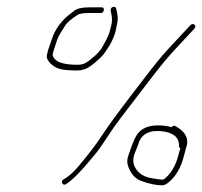

<svg xmlns="http://www.w3.org/2000/svg" viewBox="-20 -610 605 575"><path d="M166.7 -61C169.3 -56.3 173.1 -55.7 178.3 -59C196.9 -70.2 226.5 -100.8 267.4 -151C276.1 -161.7 287.3 -177.7 301 -199C314.7 -220.3 328.5 -240 342.4 -258C356.2 -276 370.3 -294.3 384.6 -313L427.4 -369C457.6 -408.4 481.4 -437.4 498.7 -456C511.2 -469.3 523.9 -483 536.8 -497.1C549.7 -511.2 558.1 -520.2 562 -524C566.1 -528.7 566.2 -532.7 562.4 -536C558.6 -539.3 554.3 -538.7 549.6 -534L480.3 -459.5C464.6 -442.5 442.4 -415.3 413.9 -378L371 -322C330.4 -268.9 301.6 -229.3 284.6 -203.2C269.2 -179.4 246.6 -149.7 216.8 -114.1C200.2 -94.1 184.8 -80.4 170.6 -73C165.4 -69.7 164.1 -65.7 166.7 -61ZM494.3 -229C491 -229.7 487.5 -230.5 483.7 -231.5C479.8 -232.5 474 -233.3 466.1 -234C427.8 -237.2 401.7 -226.9 387.8 -202.9C381.9 -192.9 374 -172.9 364 -142.9C360.6 -132.9 360.3 -123.3 363.1 -114C371 -90.7 383.7 -75.7 400.9 -69C425.1 -59.7 446.9 -55 466.2 -55C471.9 -55 478.6 -58.3 486.3 -65C507.5 -83.3 522.3 -109 530.5 -142C532.9 -151.8 536.2 -163.8 540.2 -178C543.6 -199.7 532.1 -217.7 505.7 -232C500.8 -234.7 497 -233.7 494.3 -229ZM520.3 -166C520.2 -165.3 519.5 -163.3 518.3 -160C517.1 -156.7 515.6 -151.3 513.8 -144C507 -116.5 494.6 -94.5 476.9 -78C472.6 -74 468.9 -72 465.9 -72C462.9 -72 452.9 -73.3 435.8 -76C418.7 -78.7 405.7 -84.4 396.7 -93C382.8 -106.3 377.2 -121.2 379.8 -137.5C380.8 -143.8 383.4 -151.7 387.5 -161C389.6 -165.7 391.8 -171.3 394.2 -178C400.2 -200.2 414.9 -213.2 438.4 -217C463.6 -218.9 483.4 -215.6 497.8 -207C510.3 -200.2 516.5 -188.5 516.2 -172C515.8 -169.3 517.2 -167.3 520.3 -166ZM290.8 -579.5C291.7 -585.2 289.5 -588 284.1 -588H247.1C226.1 -588 211.2 -584.7 202.5 -578C196.5 -573.3 188.9 -567.3 179.7 -560C158.2 -540 143.5 -518 135.7 -494C133.8 -488 131.7 -482 129.4 -476C124.8 -464 121.8 -453.2 120.2 -443.5C119.2 -437.2 122.3 -430 129.3 -422C136.4 -414 145.3 -408.2 156.1 -404.5C166.8 -400.8 185 -399 210.7 -399C218.4 -399 225.9 -400.2 233.2 -402.5C240.6 -404.8 250.4 -411 262.7 -421C274.9 -431 284 -439.7 289.8 -447C309.9 -473.5 322.2 -497.8 326.9 -520C328.2 -526.7 329.9 -534.9 331.8 -544.7C333.6 -554.4 332.3 -567.9 327.7 -585C325.7 -589.7 322.1 -590.8 316.7 -588.5C311.3 -586.2 310.1 -580.2 312.9 -570.5C315.7 -560.8 316.1 -550 314.2 -538C312.8 -533.3 311.1 -526.8 309.2 -518.5C307.3 -510.2 303.6 -500.9 298.2 -490.5C294.8 -484.2 290.5 -476.3 285.2 -467C279.9 -457.7 269.4 -446.7 253.7 -434C243 -425.3 235 -420.2 229.8 -418.5C224.5 -416.8 218.9 -416 212.9 -416C177.3 -416 154.3 -421.7 144.1 -433C139.3 -438.3 137.2 -443.1 137.8 -447.3C138.5 -451.5 141.1 -460.3 145.5 -473.5C147.4 -479.2 149.5 -485.6 151.9 -492.7C154.2 -499.8 162.3 -513.8 176 -534.7C181.6 -543.1 193 -552.9 210.3 -564C215.7 -568.7 227.1 -571 244.4 -571H281.4C286.8 -571 289.9 -573.8 290.8 -579.5Z"/></svg>

Font: Proton
Style: BkIt
Weight: 500
Version: Version 1.017